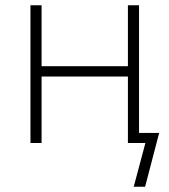

<svg xmlns="http://www.w3.org/2000/svg" viewBox="-20 -540 640 725"><path d="M528 165H485L529 0H463V-251H137V0H95V-520H137V-290H463V-520H505V-38H581Z"/></svg>

Font: Iosevka Extralight Extended
Style: Regular
Weight: 200
Width: 7
Monospace: yes
Designer: Belleve Invis
Foundry: Belleve Invis
Version: Version 32.5.0; ttfautohint (v1.8.4)